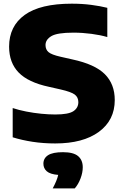

<svg xmlns="http://www.w3.org/2000/svg" viewBox="-20 -770 674 1044"><path d="M280 10Q215.5 10 157 1Q98.5 -8 49 -23.5V-182.5Q82 -171.5 122.8 -163.5Q163.5 -155.5 204.5 -151.5Q245.5 -147.5 280.5 -147.5Q352.5 -147.5 379.2 -165.5Q406 -183.5 406 -214.5Q406 -241 386.5 -255.8Q367 -270.5 310 -283.5L246 -298Q133.5 -322 81.5 -375.5Q29.5 -429 29.5 -516.5Q29.5 -627.5 114.2 -688.8Q199 -750 370 -750Q427 -750 476.2 -743.5Q525.5 -737 563.5 -727.5V-568.5Q526.5 -579.5 477.2 -586Q428 -592.5 379 -592.5Q291 -592.5 259.2 -573.5Q227.5 -554.5 227.5 -525Q227.5 -500.5 244 -486.5Q260.5 -472.5 309 -461.5L373 -447Q496.5 -420.5 550.2 -366.5Q604 -312.5 604 -226Q604 -116.5 517.8 -53.2Q431.5 10 280 10ZM266.5 254.5Q290 211 296.5 181Q252.5 177.5 234.2 161.2Q216 145 216 120Q216 90.5 241.2 74Q266.5 57.5 322.5 57.5Q379.5 57.5 404.8 79Q430 100.5 430 139.5Q430 168.5 418 200.2Q406 232 386.5 254.5Z"/></svg>

Font: Encode Sans SmExp XBd
Style: Regular
Weight: 800
Width: 6
Designer: Multiple Designers
Foundry: Impallari Type
Version: Version 3.002; ttfautohint (v1.8.3) -l 8 -r 50 -G 200 -x 14 